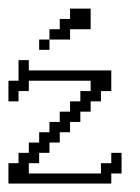

<svg xmlns="http://www.w3.org/2000/svg" viewBox="-20 -435 332 455"><path d="M0 0V-48.3H23.9V-72.8H48.3V-97.2H72.8V-121.6H97.2V-146H121.6V-170.4H146V-194.8H170.4V-219.2H194.8V-243.7H48.3V-219.2H23.9V-194.8H0V-243.7H23.9V-292.5H48.3V-268.1H243.7V-219.2H219.2V-194.8H194.8V-170.4H170.4V-146H146V-121.6H121.6V-97.2H97.2V-72.8H72.8V-48.3H48.3V-23.9H219.2V-48.3H243.7V-72.8H268.1V-23.9H243.7V0ZM72.8 -316.9V-341.3H97.2V-316.9ZM97.2 -341.3V-365.7H121.6V-390.1H146V-414.6H194.8V-365.7H146V-341.3Z"/></svg>

Font: FS Mondwest Regular
Style: Regular
Weight: 400
Designer: NZWStudios2024
Foundry: https://fontstruct.com
Version: Version 1.0